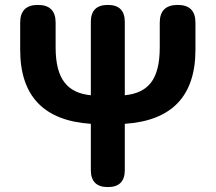

<svg xmlns="http://www.w3.org/2000/svg" viewBox="-20 -760 877 780"><path d="M418 0Q349 0 349 -69V-257Q62 -276 62 -558V-668Q62 -740 134 -740Q206 -740 206 -668V-567Q206 -470 243 -424Q277 -380 349 -373V-671Q349 -740 418 -740Q487 -740 487 -671V-556V-373Q559 -380 593 -424Q629 -470 629 -567V-668Q629 -740 702 -740Q774 -740 774 -668V-558Q774 -276 487 -257V-69Q487 0 418 0Z"/></svg>

Font: GenSenRounded JP B
Style: Regular
Weight: 700
Version: Version 1.501;PS 1;hotconv 16.6.51;makeotf.lib2.5.65220